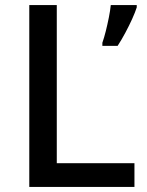

<svg xmlns="http://www.w3.org/2000/svg" viewBox="-20 -734 576 754"><path d="M95 0V-714H203V-93H508V0ZM517 -705Q511 -686 499 -659.5Q487 -633 472 -605Q457 -577 442 -554H382V-566Q389 -586 395.5 -612Q402 -638 407.5 -665.5Q413 -693 415 -714H517Z"/></svg>

Font: Noto Sans Tangsa Medium
Style: Regular
Weight: 500
Version: Version 1.504